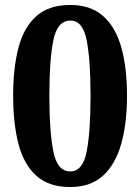

<svg xmlns="http://www.w3.org/2000/svg" viewBox="-20 -744 565 774"><path d="M263 10Q177 10 126.5 -35.5Q76 -81 54.5 -163.5Q33 -246 33 -359Q33 -470 54.5 -552Q76 -634 126.5 -679Q177 -724 264 -724Q345 -724 395.5 -679.5Q446 -635 469 -553Q492 -471 492 -358Q492 -246 468.5 -163.5Q445 -81 395 -35.5Q345 10 263 10ZM263 -53Q314 -53 329.5 -133.5Q345 -214 345 -358Q345 -502 329.5 -581.5Q314 -661 264 -661Q211 -661 195 -581.5Q179 -502 179 -358Q179 -214 195 -133.5Q211 -53 263 -53Z"/></svg>

Font: Noto Serif Khmer SemiCondensed
Style: Bold
Weight: 700
Width: 4
Designer: Danh Hong and the Monotype Design Team
Foundry: Monotype Imaging Inc.
Version: Version 2.004; ttfautohint (v1.8.4.7-5d5b)